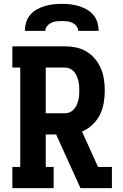

<svg xmlns="http://www.w3.org/2000/svg" viewBox="-20 -975 640 995"><path d="M44 0V-110H85V-625H44V-735H315Q345 -735 374 -729Q403 -723 428 -708Q453 -693 472 -670.5Q491 -648 502.5 -621Q514 -594 518.5 -565Q523 -536 523 -506Q523 -474 517.5 -441.5Q512 -409 497.5 -380Q483 -351 459 -328.5Q435 -306 405 -293L488 -110H560V0H397L271 -278H217V-110H258V0ZM217 -388H315Q329 -388 341 -393Q353 -398 362 -407.5Q371 -417 376.5 -429Q382 -441 385.5 -454Q389 -467 390 -480Q391 -493 391 -506Q391 -519 390 -532.5Q389 -546 385.5 -558.5Q382 -571 376.5 -583.5Q371 -596 362 -605.5Q353 -615 341 -620Q329 -625 315 -625H217ZM109 -815Q109 -837 115.5 -859Q122 -881 136.5 -898Q151 -915 170.5 -926Q190 -937 211.5 -943.5Q233 -950 255.5 -952.5Q278 -955 300 -955Q322 -955 344.5 -952.5Q367 -950 388.5 -943.5Q410 -937 429.5 -926Q449 -915 463.5 -898Q478 -881 484.5 -859Q491 -837 491 -815H385Q385 -829 376 -840Q367 -851 354.5 -857Q342 -863 328 -864.5Q314 -866 300 -866Q286 -866 272 -864.5Q258 -863 245.5 -857Q233 -851 224 -840Q215 -829 215 -815Z"/></svg>

Font: Iosevka HT Extrabold Extended
Style: Regular
Weight: 800
Width: 7
Monospace: yes
Designer: Belleve Invis
Foundry: Belleve Invis
Version: Version 32.3.0; ttfautohint (v1.8.4)